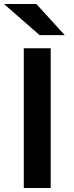

<svg xmlns="http://www.w3.org/2000/svg" viewBox="-24 -942 369 962"><path d="M95.2 0V-700.2H230V0ZM174.3 -766.1 -3.9 -921.9H158.2L300.3 -766.1Z"/></svg>

Font: Overpass
Style: Bold
Weight: 700
Designer: Delve Withrington
Foundry: Delve Fonts
Version: Version 1.001